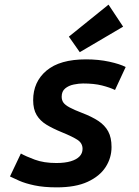

<svg xmlns="http://www.w3.org/2000/svg" viewBox="-20 -794 600 828"><path d="M225 14Q169 14 129 5.5Q89 -3 63 -14.5Q37 -26 23 -33L70 -132Q91 -120 130 -105.5Q169 -91 223 -91Q260 -91 285 -98.5Q310 -106 323 -119.5Q336 -133 336 -152Q336 -176 315.5 -190Q295 -204 246 -224Q207 -240 180 -256.5Q153 -273 138 -298Q123 -323 123 -362Q123 -441 180.5 -489.5Q238 -538 351 -538Q405 -538 451 -528Q497 -518 522 -505L476 -406Q453 -417 419.5 -425.5Q386 -434 338 -434Q320 -434 298 -429.5Q276 -425 261 -412.5Q246 -400 246 -377Q246 -362 253.5 -351.5Q261 -341 280.5 -330.5Q300 -320 334 -307Q376 -291 404 -272.5Q432 -254 446.5 -227.5Q461 -201 461 -160Q461 -113 435.5 -73.5Q410 -34 358 -10Q306 14 225 14ZM324 -569 277 -636 448 -774 511 -679Z"/></svg>

Font: Ubuntu Sans Mono SemiBold
Style: Italic
Weight: 600
Italic angle: -13.5°
Monospace: yes
Designer: Dalton Maag Ltd
Foundry: Dalton Maag Ltd
Version: Version 1.006